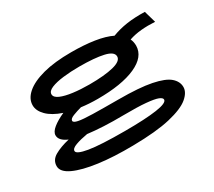

<svg xmlns="http://www.w3.org/2000/svg" viewBox="-123 -713 1246 1118"><g transform="rotate(-30 500.0 -153.5)"><path d="M446 -166Q388 -166 336 -173Q306 -165 279 -154.5Q252 -144 252 -130Q252 -118 281.5 -112Q311 -106 376 -104.5Q441 -103 548 -103Q688 -103 767.5 -87Q847 -71 879.5 -42.5Q912 -14 912 23Q912 59 872 92.5Q832 126 739 148Q646 170 488 172Q359 174 258.5 160.5Q158 147 100 120Q42 93 42 54Q42 13 81 -9.5Q120 -32 180 -46Q126 -69 126 -105Q126 -128 155 -151.5Q184 -175 231 -196Q166 -218 132 -252Q98 -286 98 -323Q98 -367 139 -402.5Q180 -438 257.5 -458.5Q335 -479 446 -479Q533 -479 601 -468.5Q669 -458 714 -436Q761 -454 814 -462Q867 -470 936 -468L959 -388Q910 -391 866 -387Q822 -383 784 -370Q794 -349 794 -323Q793 -249 700.5 -207.5Q608 -166 446 -166ZM446 -263Q548 -263 607.5 -278Q667 -293 667 -324Q667 -356 607.5 -369.5Q548 -383 446 -383Q388 -383 337.5 -377Q287 -371 256 -358Q225 -345 225 -324Q225 -303 256 -289.5Q287 -276 337.5 -269.5Q388 -263 446 -263ZM176 29Q176 50 250 62.5Q324 75 490 75Q627 75 702.5 64Q778 53 778 30Q778 18 755.5 9Q733 0 678 -5Q623 -10 526 -9Q456 -8 396 -11Q336 -14 289 -20Q242 -12 209 0Q176 12 176 29Z"/></g></svg>

Font: Inconsolata UltraExpanded ExtraBold
Style: Regular
Weight: 800
Width: 9
Monospace: yes
Designer: Raph Levien, Cyreal, Brenton Simpson
Foundry: Raph Levien, Cyreal, Google
Version: Version 3.001; ttfautohint (v1.8.2.53-6de2)